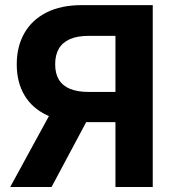

<svg xmlns="http://www.w3.org/2000/svg" viewBox="-20 -748 697 768"><path d="M591 0H441.8V-604.6H334.7Q289.5 -604.6 259.6 -591.4Q229.8 -578.2 215.2 -552.9Q200.7 -527.7 200.7 -490.8Q200.7 -454.4 215.2 -429.8Q229.8 -405.3 259.5 -392.8Q289.3 -380.3 334.3 -380.3H502.9V-259.6H310.6Q227 -259.6 167.9 -287.2Q108.9 -314.9 78 -366.8Q47 -418.7 47 -490.8Q47 -562.3 77.6 -615.6Q108.1 -668.9 166.2 -698.2Q224.3 -727.5 307.2 -727.5H591ZM186.2 0H20.8L201.6 -331.1H363Z"/></svg>

Font: Adwaita Sans
Style: Regular
Weight: 400
Designer: Rasmus Andersson
Foundry: rsms
Version: Version 4.001;git-9221beed3